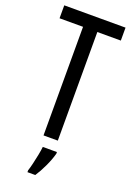

<svg xmlns="http://www.w3.org/2000/svg" viewBox="-174 -777 729 1060"><g transform="rotate(20 190.5 -246.5)"><path d="M232 0H148V-638H10V-714H370V-638H232ZM249 71Q239 108 219.5 149.5Q200 191 180 221H134V210Q140 192 146.5 164.5Q153 137 158.5 109Q164 81 166 61H249Z"/></g></svg>

Font: Noto Sans Myanmar ExtraCondensed
Style: Regular
Weight: 400
Width: 2
Designer: Monotype Design Team
Foundry: Monotype Imaging Inc.
Version: Version 2.107; ttfautohint (v1.8.4.7-5d5b)